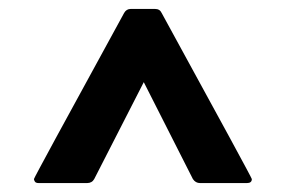

<svg xmlns="http://www.w3.org/2000/svg" viewBox="-20 -754 640 430"><path d="M533 -344H428Q418 -344 412 -353L302 -570L191 -353Q186 -344 175 -344H67Q60 -344 58 -347.5Q56 -351 56 -353Q56 -356 258 -725Q263 -734 273 -734H327Q338 -734 342 -725Q544 -356 544 -353Q544 -344 533 -344Z"/></svg>

Font: YamahaIndonesia935. App
Style: Bold
Weight: 700
Designer: Dalton Maag Ltd
Foundry: Dalton Maag Ltd
Version: Version 1.002; January 01, 2024; Regular/Italic